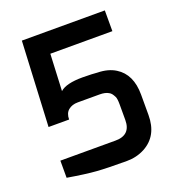

<svg xmlns="http://www.w3.org/2000/svg" viewBox="-133 -838 866 948"><g transform="rotate(-20 299.5 -364.0)"><path d="M189 -430Q221 -459 307 -459Q329 -459 354.5 -458Q380 -457 384 -456Q441 -455 479 -431Q550 -387 550 -280V-173Q550 -64 467 -19Q424 4 372 4Q270 4 214.5 0Q159 -4 64 -20V-110H354Q434 -110 434 -189V-271Q434 -301 428.5 -312Q423 -323 417.5 -330Q412 -337 404 -341Q387 -351 358 -351H243Q213 -351 193.5 -335Q174 -319 174 -286H66L88 -732H524V-623H198Z"/></g></svg>

Font: Exo
Style: DemiBold
Weight: 600
Designer: Natanael Gama
Version: Version 1.00